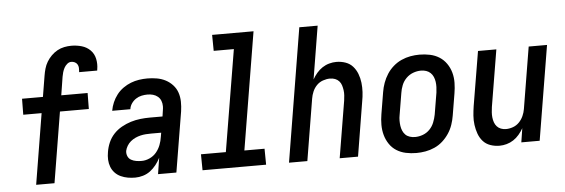

<svg xmlns="http://www.w3.org/2000/svg" viewBox="-49 -894 3097 1053"><g transform="rotate(-5 1500.0 -367.5)"><path d="M112 0 176 -389H75L76 -477H191L210 -592Q213 -611 218.5 -630.5Q224 -650 234.5 -667.5Q245 -685 260 -700Q275 -715 293 -725Q311 -735 331 -739Q351 -743 370 -743Q400 -743 427.5 -735Q455 -727 474.5 -707.5Q494 -688 500 -659.5Q506 -631 501 -602L500 -595H400L401 -598Q402 -608 401.5 -618.5Q401 -629 396 -637.5Q391 -646 382 -650.5Q373 -655 362 -655Q350 -655 339.5 -646Q329 -637 323 -625.5Q317 -614 313.5 -602Q310 -590 308 -578L292 -477H437L436 -389H277L213 0Z M657 8Q636 8 616 4.5Q596 1 577.5 -7.5Q559 -16 545.5 -30.5Q532 -45 525 -63.5Q518 -82 517 -102.5Q516 -123 520 -145Q524 -171 535 -196.5Q546 -222 565 -242.5Q584 -263 609 -277Q634 -291 660 -299Q686 -307 712.5 -310Q739 -313 765 -313H835L840 -347Q841 -352 841.5 -358Q842 -364 842 -369Q842 -385 836.5 -399Q831 -413 819.5 -422.5Q808 -432 793.5 -436Q779 -440 763 -440Q747 -440 730.5 -436.5Q714 -433 699.5 -423.5Q685 -414 675 -399.5Q665 -385 663 -369V-368H563V-369Q567 -392 576.5 -414Q586 -436 601 -455.5Q616 -475 636.5 -489.5Q657 -504 679 -512.5Q701 -521 724 -524.5Q747 -528 770 -528Q796 -528 822 -523.5Q848 -519 870 -507.5Q892 -496 909 -477.5Q926 -459 934 -435.5Q942 -412 942.5 -385.5Q943 -359 939 -332L884 0H783L797 -89Q787 -69 772.5 -50.5Q758 -32 740 -18.5Q722 -5 700 1.5Q678 8 657 8ZM700 -80Q722 -80 744 -90Q766 -100 781 -118Q796 -136 804.5 -158Q813 -180 816 -202L820 -225H765Q750 -225 735.5 -224Q721 -223 706 -219.5Q691 -216 677 -209.5Q663 -203 651 -193Q639 -183 631 -169.5Q623 -156 620 -142Q618 -126 624 -112.5Q630 -99 642.5 -92Q655 -85 670 -82.5Q685 -80 700 -80Z M1378 0H1028L1027 -88H1164L1257 -647H1146L1145 -735H1373L1266 -88H1377Z M1504 0 1625 -735H1726L1678 -443Q1688 -461 1702 -477.5Q1716 -494 1733.5 -505.5Q1751 -517 1771 -522.5Q1791 -528 1810 -528Q1837 -528 1861 -519.5Q1885 -511 1901 -493Q1917 -475 1926 -451.5Q1935 -428 1938 -402.5Q1941 -377 1939.5 -351Q1938 -325 1933 -299L1884 0H1783L1835 -313Q1837 -327 1838 -341.5Q1839 -356 1837 -370Q1835 -384 1831 -397Q1827 -410 1818 -420Q1809 -430 1796 -435Q1783 -440 1768 -440Q1749 -440 1729 -433Q1709 -426 1694.5 -411Q1680 -396 1672 -377Q1664 -358 1661 -339L1605 0Z M2205 8Q2175 8 2147 2Q2119 -4 2096 -18.5Q2073 -33 2057.5 -56Q2042 -79 2034.5 -106Q2027 -133 2027 -162.5Q2027 -192 2032 -221L2052 -341Q2056 -366 2065 -391Q2074 -416 2088.5 -438.5Q2103 -461 2123.5 -479Q2144 -497 2168.5 -508Q2193 -519 2218 -523.5Q2243 -528 2268 -528Q2298 -528 2326 -522Q2354 -516 2377 -501.5Q2400 -487 2416 -464Q2432 -441 2439.5 -414Q2447 -387 2446.5 -357.5Q2446 -328 2441 -299L2421 -179Q2417 -154 2408.5 -129Q2400 -104 2385 -81.5Q2370 -59 2350 -41Q2330 -23 2305.5 -12Q2281 -1 2255.5 3.5Q2230 8 2205 8ZM2205 -80Q2227 -80 2248.5 -88Q2270 -96 2286 -112.5Q2302 -129 2310.5 -150.5Q2319 -172 2323 -193L2343 -313Q2345 -328 2345.5 -343Q2346 -358 2344 -372Q2342 -386 2336.5 -399Q2331 -412 2321 -421.5Q2311 -431 2297.5 -435.5Q2284 -440 2269 -440Q2247 -440 2225.5 -432Q2204 -424 2187.5 -407.5Q2171 -391 2162.5 -369.5Q2154 -348 2151 -327L2131 -207Q2128 -192 2128 -177Q2128 -162 2130 -148Q2132 -134 2137.5 -121Q2143 -108 2152.5 -98.5Q2162 -89 2176 -84.5Q2190 -80 2205 -80Z M2663 8Q2636 8 2612 -0.5Q2588 -9 2572 -27Q2556 -45 2547.5 -68.5Q2539 -92 2535.5 -117.5Q2532 -143 2534 -169Q2536 -195 2540 -221L2590 -520H2691L2639 -207Q2637 -193 2636 -178.5Q2635 -164 2636.5 -150Q2638 -136 2642.5 -123Q2647 -110 2656 -100Q2665 -90 2678 -85Q2691 -80 2706 -80Q2725 -80 2744.5 -87Q2764 -94 2778.5 -109Q2793 -124 2801.5 -143Q2810 -162 2813 -181L2869 -520H2970L2884 0H2783L2795 -77Q2785 -59 2771 -42.5Q2757 -26 2739.5 -14.5Q2722 -3 2702 2.5Q2682 8 2663 8Z"/></g></svg>

Font: Iosevka Term Curly SmBd Obl
Style: Regular
Weight: 600
Italic angle: -9°
Designer: Belleve Invis
Foundry: Belleve Invis
Version: Version 32.3.0